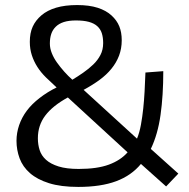

<svg xmlns="http://www.w3.org/2000/svg" viewBox="-20 -735 755 767"><path d="M643.6 9.8 543 -80.1Q504.9 -33.7 443.8 -11Q382.8 11.7 293 11.7Q223.1 11.7 175.8 -3.2Q128.4 -18.1 99.6 -43.5Q70.8 -68.8 58.3 -102.5Q45.9 -136.2 45.9 -172.4Q45.9 -204.1 56.4 -234.9Q66.9 -265.6 86.9 -292.5Q106.9 -319.3 138.2 -343.5Q169.4 -367.7 206.1 -385.7Q184.6 -405.3 163.8 -425.5Q143.1 -445.8 129.2 -467.8Q115.2 -489.7 107.2 -514.4Q99.1 -539.1 99.1 -567.9Q99.1 -603 110.6 -628.4Q122.1 -653.8 145.5 -673.8Q168.9 -693.8 204.3 -704.3Q239.7 -714.8 288.1 -714.8Q336.4 -714.8 370.4 -703.9Q404.3 -692.9 425.5 -673.3Q446.8 -653.8 456.5 -629.9Q466.3 -606 466.3 -574.2Q466.3 -541 455.6 -512.7Q444.8 -484.4 425 -460.2Q405.3 -436 377.7 -415.8Q350.1 -395.5 314 -376L527.3 -181.2Q537.1 -204.6 543 -236.8Q548.8 -269 552.2 -301.5Q555.7 -334 557.6 -369.6Q559.6 -405.3 561 -445.3L632.3 -450.7Q632.3 -353.5 621.3 -275.9Q610.4 -198.2 582.5 -140.1L692.4 -41.5ZM294.4 -60.1Q368.2 -60.1 415 -77.4Q461.9 -94.7 489.7 -126.5L251 -345.7Q190.4 -312.5 160.9 -273.4Q131.3 -234.4 131.3 -182.6Q131.3 -157.2 138.4 -135.3Q145.5 -113.3 163.8 -96.7Q182.1 -80.1 213.9 -70.1Q245.6 -60.1 294.4 -60.1ZM179.2 -561Q179.2 -542 187 -522.5Q194.8 -502.9 207.8 -484.9Q220.7 -466.8 236.8 -448.7Q252.9 -430.7 269 -416.5Q291 -429.7 313 -445.1Q335 -460.4 352.5 -477.3Q370.1 -494.1 381.1 -515.1Q392.1 -536.1 392.1 -563Q392.1 -585.4 386.7 -602.3Q381.3 -619.1 368.4 -630.6Q355.5 -642.1 334.7 -647.7Q314 -653.3 283.2 -653.3Q254.9 -653.3 235.1 -647Q215.3 -640.6 202.9 -628.4Q190.4 -616.2 184.8 -599.6Q179.2 -583 179.2 -561Z"/></svg>

Font: Mako
Style: Regular
Weight: 400
Designer: vernon adams
Foundry: vernon adams
Version: Version 1.000